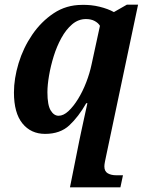

<svg xmlns="http://www.w3.org/2000/svg" viewBox="-20 -566 632 826"><path d="M321 40Q324 25 329 2Q334 -21 339.5 -46.5Q345 -72 349.5 -92.5Q354 -113 356 -122H351Q318 -64 278.5 -27Q239 10 174 10Q113 10 76.5 -35Q40 -80 40 -168Q40 -228 60 -294Q80 -360 118.5 -416.5Q157 -473 211 -509Q265 -545 333 -545Q372 -546 408.5 -537Q445 -528 470 -514L526 -546H574L437 103Q434 117 431.5 129.5Q429 142 429 150Q429 171 443.5 179.5Q458 188 480 188H509L498 240H281ZM232 -68Q253 -68 274.5 -88Q296 -108 316 -140.5Q336 -173 351 -212Q366 -251 374 -289L410 -455Q403 -467 387.5 -475.5Q372 -484 350 -484Q317 -484 290.5 -461.5Q264 -439 244 -402.5Q224 -366 211 -324Q198 -282 191 -241Q184 -200 184 -169Q184 -114 198 -91Q212 -68 232 -68Z"/></svg>

Font: Noto Serif SemiCondensed
Style: Bold Italic
Weight: 700
Width: 4
Italic angle: -12°
Designer: Monotype Design Team
Foundry: Monotype Imaging Inc.
Version: Version 2.014